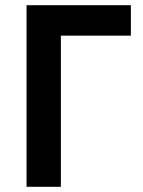

<svg xmlns="http://www.w3.org/2000/svg" viewBox="-20 -718 550 738"><path d="M82 -698H483V-581H214V0H82Z"/></svg>

Font: Plexus Sans SemiBold
Style: Regular
Weight: 600
Version: Version 2.001;PS 002.001;hotconv 1.0.70;makeotf.lib2.5.58329